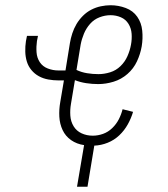

<svg xmlns="http://www.w3.org/2000/svg" viewBox="-20 -548 640 733"><path d="M274 165 301 6Q273 2 251.5 -13Q230 -28 219 -51.5Q208 -75 206.5 -102.5Q205 -130 210 -158L224 -241H204Q184 -241 164.5 -244.5Q145 -248 128.5 -257Q112 -266 100 -280.5Q88 -295 82.5 -313Q77 -331 76.5 -351Q76 -371 79 -391L83 -411H125L121 -391Q118 -370 119.5 -348.5Q121 -327 132 -310.5Q143 -294 162.5 -286.5Q182 -279 203 -279H230L247 -384Q250 -402 256 -420.5Q262 -439 272 -456Q282 -473 296.5 -487.5Q311 -502 328.5 -511Q346 -520 365 -524Q384 -528 402 -528Q432 -528 460 -517.5Q488 -507 504 -484Q520 -461 523 -431Q526 -401 521 -371Q516 -342 503 -314Q490 -286 466.5 -265.5Q443 -245 413.5 -236Q384 -227 355 -227Q332 -227 309 -230.5Q286 -234 266 -242L251 -152Q247 -129 248.5 -106.5Q250 -84 261 -66Q272 -48 291.5 -39Q311 -30 334 -30Q354 -30 373.5 -37Q393 -44 408.5 -59Q424 -74 433.5 -92.5Q443 -111 448 -131L488 -121Q481 -97 468 -73.5Q455 -50 435.5 -31.5Q416 -13 391 -3Q366 7 340 8L314 165ZM356 -265Q378 -265 400.5 -272Q423 -279 440 -295.5Q457 -312 466.5 -333.5Q476 -355 480 -377Q484 -398 482.5 -419Q481 -440 470.5 -457Q460 -474 441.5 -482Q423 -490 402 -490Q381 -490 360 -482Q339 -474 324 -457Q309 -440 300.5 -419.5Q292 -399 288 -378L272 -281Q291 -272 312.5 -268.5Q334 -265 356 -265Z"/></svg>

Font: Iosevka Extralight Extended
Style: Italic
Weight: 200
Width: 7
Italic angle: -9°
Monospace: yes
Designer: Belleve Invis
Foundry: Belleve Invis
Version: Version 32.5.0; ttfautohint (v1.8.4)